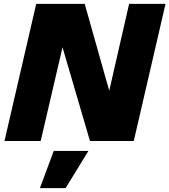

<svg xmlns="http://www.w3.org/2000/svg" viewBox="-20 -724 870 986"><path d="M3 0 166 -704H415L541 -258L643 -704H830L667 0H442L301 -481L189 0ZM434 51 317 242H185L256 51Z"/></svg>

Font: Prodigy Sans ExtraBold
Style: Italic
Weight: 800
Italic angle: -13°
Designer: Wei Huang
Foundry: Wei Huang
Version: Version 1.003; ttfautohint (v1.8.3)